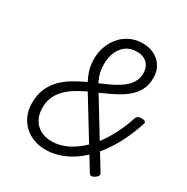

<svg xmlns="http://www.w3.org/2000/svg" viewBox="-245 -1339 1524 1566"><g transform="rotate(30 516.5 -555.5)"><path d="M395 19Q331 19 278.5 -2Q226 -23 188.5 -60.5Q151 -98 131 -148Q111 -198 111 -257Q111 -335 136.5 -393.5Q162 -452 205.5 -495.5Q249 -539 304.5 -572Q360 -605 419 -632Q403 -664 391.5 -694.5Q380 -725 374.5 -756Q369 -787 369 -819Q369 -884 389.5 -940Q410 -996 448 -1039Q486 -1082 538 -1106Q590 -1130 654 -1130Q700 -1130 739 -1115.5Q778 -1101 807 -1074Q836 -1047 851.5 -1010Q867 -973 867 -928Q867 -873 849.5 -830.5Q832 -788 800 -754.5Q768 -721 726 -694Q684 -667 636.5 -644.5Q589 -622 540 -600L745 -264Q791 -325 830.5 -401Q870 -477 899 -566Q905 -582 916 -588.5Q927 -595 949 -595Q974 -595 983 -587Q992 -579 986 -563Q949 -451 899.5 -357.5Q850 -264 789 -192L879 -45Q888 -31 884 -19Q880 -7 859 6Q841 19 827.5 18Q814 17 806 3L727 -126Q653 -56 568.5 -18.5Q484 19 395 19ZM406 -65Q477 -65 548 -99Q619 -133 684 -196L458 -565Q407 -541 361.5 -513Q316 -485 280.5 -450Q245 -415 224.5 -369.5Q204 -324 204 -265Q204 -206 228.5 -160.5Q253 -115 298.5 -90Q344 -65 406 -65ZM500 -666Q544 -685 584.5 -704Q625 -723 660.5 -744.5Q696 -766 721.5 -791.5Q747 -817 762 -848.5Q777 -880 777 -920Q777 -960 760.5 -988.5Q744 -1017 715 -1032Q686 -1047 645 -1047Q586 -1047 545 -1018Q504 -989 482.5 -939Q461 -889 461 -826Q461 -797 465 -770Q469 -743 478 -717.5Q487 -692 500 -666Z"/></g></svg>

Font: Playwrite CU
Style: Regular
Weight: 400
Designer: Veronika Burian, José Scaglione
Foundry: TypeTogether
Version: Version 1.002